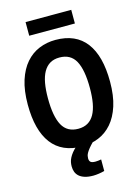

<svg xmlns="http://www.w3.org/2000/svg" viewBox="-144 -878 838 1154"><g transform="rotate(-15 275.0 -300.5)"><path d="M531.7 -321.8Q531.7 -234.9 511.5 -171.9Q491.2 -108.9 455.8 -68.4Q420.4 -27.8 372.8 -8.3Q325.2 11.2 271 11.2Q145 11.2 81.5 -72.5Q18.1 -156.2 18.1 -315.9Q18.1 -402.8 38.3 -465.8Q58.6 -528.8 94 -569.3Q129.4 -609.9 177 -629.4Q224.6 -648.9 278.8 -648.9Q404.8 -648.9 468.3 -565.4Q531.7 -481.9 531.7 -321.8ZM404.8 -315.9Q404.8 -429.2 374.5 -484.9Q344.2 -540.5 274.9 -540.5Q240.2 -540.5 215.8 -526.1Q191.4 -511.7 175.5 -483.9Q159.7 -456.1 152.3 -415.3Q145 -374.5 145 -321.8Q145 -208.5 175.5 -152.8Q206.1 -97.2 274.9 -97.2Q309.6 -97.2 334.2 -111.6Q358.9 -126 374.5 -153.8Q390.1 -181.6 397.5 -222.4Q404.8 -263.2 404.8 -315.9ZM358.9 188Q343.3 192.4 323.7 195.3Q304.2 198.2 289.1 198.2Q257.8 198.2 236.3 191.4Q214.8 184.6 201.7 172.9Q188.5 161.1 182.6 145.3Q176.8 129.4 176.8 110.8Q176.8 97.7 179.4 84.7Q182.1 71.8 189 58.3Q195.8 44.9 207.3 30.5Q218.8 16.1 236.8 0H339.8Q321.3 18.6 310.5 32Q299.8 45.4 293.9 55.7Q288.1 65.9 286.4 74.2Q284.7 82.5 284.7 89.8Q284.7 105 292.7 112.5Q300.8 120.1 322.8 120.1Q330.6 120.1 340.8 118.9Q351.1 117.7 358.9 116.2ZM133.8 -713.9V-798.8H418V-713.9ZM1 -638.2Z"/></g></svg>

Font: Code New Roman
Style: Bold
Weight: 700
Monospace: yes
Designer: Sam Radian
Foundry: Code New Roman
Version: Version 1.508 October 19, 2014